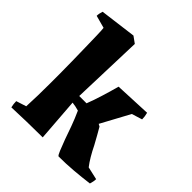

<svg xmlns="http://www.w3.org/2000/svg" viewBox="-194 -852 1004 1004"><g transform="rotate(45 308.0 -350.0)"><path d="M393 12Q387 9 377.5 -14.5Q368 -38 354 -75Q343 -107 328.5 -147Q314 -187 295 -229Q286 -232 271 -235Q256 -238 246 -239L264 0Q207 0 148 1.5Q89 3 37 5Q32 -16 32 -36L88 -54Q90 -90 91 -136.5Q92 -183 92 -227Q92 -252 92 -295Q92 -338 91 -389Q90 -440 89 -489Q88 -538 87 -576Q86 -614 84 -630L14 -649Q14 -658 16 -667.5Q18 -677 21 -686L223 -712L259 -686L246 -288H300Q315 -326 330.5 -376.5Q346 -427 357 -468L559 -477Q565 -455 565 -434L507 -416L421 -257L434 -250Q445 -232 457.5 -209Q470 -186 484 -161Q498 -132 514 -105Q530 -78 545 -59L616 -43Q616 -34 614 -24Q612 -14 609 -4Q555 3 501 7.5Q447 12 393 12Z"/></g></svg>

Font: Labrada ExtraBold
Style: Regular
Weight: 800
Designer: Mercedes Jáuregui
Foundry: Omnibus-Type Team
Version: Version 1.000; ttfautohint (v1.8.4.7-5d5b)